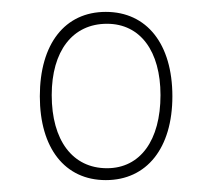

<svg xmlns="http://www.w3.org/2000/svg" viewBox="-20 -744 356 323"><path d="M158 -441C227 -441 270 -495 270 -582C270 -670 227 -724 158 -724C89 -724 47 -670 47 -582C47 -495 89 -441 158 -441ZM160 -461C102 -461 67 -508 67 -584C67 -658 102 -704 160 -704C216 -704 250 -658 250 -584C250 -508 216 -461 160 -461Z"/></svg>

Font: Noto Serif Display ExtraCondensed
Style: Regular
Weight: 400
Width: 2
Designer: Monotype Design Team
Foundry: Monotype Imaging Inc.
Version: Version 2.009